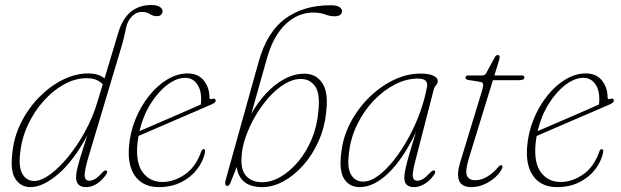

<svg xmlns="http://www.w3.org/2000/svg" viewBox="-20 -739 2477 766"><path d="M404.5 -44.5Q389 -21 367.8 -6.8Q346.5 7.5 323.5 7.5Q283.5 7.5 283.5 -32Q283.5 -43.5 287.2 -61.5Q291 -79.5 300.8 -112Q310.5 -144.5 328.5 -199Q273 -96.5 212.2 -44.5Q151.5 7.5 101 7.5Q64.5 7.5 42.5 -23.5Q20.5 -54.5 29 -126Q34.5 -189.5 62.8 -247Q91 -304.5 134.2 -349.2Q177.5 -394 229 -420Q280.5 -446 332 -446Q355 -446 371 -440.5Q387 -435 397 -426L452 -609Q485 -719 583.5 -719Q605.5 -719 617 -711.8Q628.5 -704.5 628.5 -694.5Q628.5 -686.5 623 -680.5Q617.5 -674.5 606 -674.5Q590.5 -674.5 578 -683Q565.5 -691.5 545.5 -691.5Q523.5 -691.5 505.8 -673Q488 -654.5 483 -627.5Q478.5 -608.5 475.2 -592.8Q472 -577 466 -557.5L333.5 -114.5Q317.5 -61.5 317.8 -39.8Q318 -18 336.5 -18Q347 -18 359.5 -25.2Q372 -32.5 388.5 -51Q398.5 -62 404.5 -58.5Q411 -55 404.5 -44.5ZM60.5 -128.5Q53.5 -72 69.8 -44.5Q86 -17 117 -17Q144 -17 179.8 -43Q215.5 -69 252 -113.5Q288.5 -158 319.2 -214Q350 -270 368 -330.5L390 -402.5Q379.5 -414 364 -420.5Q348.5 -427 325 -427Q280.5 -427 236.2 -402.8Q192 -378.5 154.2 -336.5Q116.5 -294.5 91.5 -241Q66.5 -187.5 60.5 -128.5Z M797.5 -129.5Q790 -94.5 766 -63.2Q742 -32 703.2 -12.2Q664.5 7.5 613.5 7.5Q552.5 7.5 520.5 -34.5Q488.5 -76.5 494.5 -153Q499 -211 520.5 -263.5Q542 -316 575 -357.2Q608 -398.5 647.8 -422.2Q687.5 -446 728.5 -446Q770.5 -446 793 -418Q815.5 -390 815.5 -350.5Q815.5 -340.5 827 -344.5Q839 -348.5 840.5 -338.5Q841.5 -330.5 826.5 -323.5Q802.5 -313 761.2 -295.2Q720 -277.5 674.2 -257.8Q628.5 -238 590 -221.5Q551.5 -205 532.5 -196.5Q529.5 -180 528 -163Q521.5 -87.5 550.2 -50.2Q579 -13 628 -13Q674 -13 717.5 -42.8Q761 -72.5 782.5 -134Q786 -144 792 -144Q800.5 -144 797.5 -129.5ZM719 -428.5Q684.5 -428.5 647.5 -400.5Q610.5 -372.5 580.5 -324.5Q550.5 -276.5 536.5 -216Q555 -224 586 -237.2Q617 -250.5 652.8 -266Q688.5 -281.5 722.2 -296.2Q756 -311 781 -322Q782.5 -330 782.5 -345Q782.5 -381.5 765.2 -405Q748 -428.5 719 -428.5Z M1045.5 -508 982.5 -284.5Q1008 -330.5 1042 -366.8Q1076 -403 1115 -424Q1154 -445 1194.5 -445Q1240 -445 1265 -408.8Q1290 -372.5 1282 -299.5Q1276.5 -234 1252 -178.2Q1227.5 -122.5 1190.8 -80.8Q1154 -39 1111.2 -15.8Q1068.5 7.5 1026.5 7.5Q935.5 7.5 924.5 -73L899 -9Q894 3 886.5 3Q881 2.5 879 -3Q877 -8.5 881 -23.5L1012 -493Q1045 -611 1117.8 -664.5Q1190.5 -718 1298 -718Q1324 -718 1334.2 -711Q1344.5 -704 1344.5 -695Q1344.5 -674 1314.5 -674Q1297 -674 1276.5 -681.5Q1256 -689 1230 -689Q1169 -689 1120 -643Q1071 -597 1045.5 -508ZM1180 -424Q1148.5 -424 1115.8 -404.2Q1083 -384.5 1053 -351Q1023 -317.5 999 -276.5Q975 -235.5 960 -192.2Q945 -149 943.5 -110Q940.5 -59.5 963.2 -35.8Q986 -12 1026.5 -12Q1062.5 -12 1099.8 -33.8Q1137 -55.5 1169.5 -94Q1202 -132.5 1223.5 -183.8Q1245 -235 1250 -293.5Q1258 -366 1237 -395Q1216 -424 1180 -424Z M1635 -89.5Q1624.5 -48 1627.2 -33Q1630 -18 1645 -18Q1656 -18 1668 -25.2Q1680 -32.5 1696.5 -50.5Q1707.5 -61.5 1713.5 -58.5Q1719.5 -54.5 1713 -43.5Q1697.5 -20 1675.5 -6.2Q1653.5 7.5 1631 7.5Q1613.5 7.5 1603.2 -1.5Q1593 -10.5 1593 -30Q1593 -42.5 1596.8 -61.2Q1600.5 -80 1610.5 -115.5Q1620.5 -151 1639.5 -212Q1589 -106 1530.5 -49.2Q1472 7.5 1415 7.5Q1374.5 7.5 1353.2 -25Q1332 -57.5 1341.5 -129.5Q1348 -191.5 1377.5 -248.2Q1407 -305 1452 -349.5Q1497 -394 1550.2 -419.8Q1603.5 -445.5 1658 -445.5Q1690.5 -445.5 1708.5 -437.2Q1726.5 -429 1726.5 -416Q1726.5 -406.5 1719.5 -398.8Q1712.5 -391 1710.5 -382ZM1372.5 -131Q1364 -70 1380.5 -42.2Q1397 -14.5 1428.5 -14.5Q1456.5 -14.5 1488 -37.2Q1519.5 -60 1550.8 -99.2Q1582 -138.5 1609.2 -188Q1636.5 -237.5 1656 -291.2Q1675.5 -345 1684 -396Q1687.5 -425.5 1647 -425.5Q1601 -425.5 1555.5 -402Q1510 -378.5 1471 -337.8Q1432 -297 1405.8 -243.8Q1379.5 -190.5 1372.5 -131Z M1896 -412.5 1848 -420Q1837 -422 1837 -429.5Q1837 -438 1849 -438H1903.5Q1914.5 -438 1919 -446L1954 -510.5Q1959 -519.5 1966 -519.5Q1973.5 -519.5 1973.5 -510.5Q1973.5 -505 1968.5 -490L1952.5 -438H2062Q2072 -438 2072 -430.5Q2072 -419 2050.5 -419H1946.5L1851.5 -110.5Q1835 -57 1842.8 -38.5Q1850.5 -20 1876.5 -20Q1922 -20 1968 -72.5Q1975 -81 1980.5 -80Q1986.5 -78.5 1984 -69.5Q1977 -51.5 1958 -33.8Q1939 -16 1913.5 -4.2Q1888 7.5 1861 7.5Q1821.5 7.5 1811.5 -18.8Q1801.5 -45 1816 -91.5L1902 -373.5Q1908.5 -394.5 1907.5 -402.5Q1906.5 -410.5 1896 -412.5Z M2386 -129.5Q2378.5 -94.5 2354.5 -63.2Q2330.5 -32 2291.8 -12.2Q2253 7.5 2202 7.5Q2141 7.5 2109 -34.5Q2077 -76.5 2083 -153Q2087.5 -211 2109 -263.5Q2130.5 -316 2163.5 -357.2Q2196.5 -398.5 2236.2 -422.2Q2276 -446 2317 -446Q2359 -446 2381.5 -418Q2404 -390 2404 -350.5Q2404 -340.5 2415.5 -344.5Q2427.5 -348.5 2429 -338.5Q2430 -330.5 2415 -323.5Q2391 -313 2349.8 -295.2Q2308.5 -277.5 2262.8 -257.8Q2217 -238 2178.5 -221.5Q2140 -205 2121 -196.5Q2118 -180 2116.5 -163Q2110 -87.5 2138.8 -50.2Q2167.5 -13 2216.5 -13Q2262.5 -13 2306 -42.8Q2349.5 -72.5 2371 -134Q2374.5 -144 2380.5 -144Q2389 -144 2386 -129.5ZM2307.5 -428.5Q2273 -428.5 2236 -400.5Q2199 -372.5 2169 -324.5Q2139 -276.5 2125 -216Q2143.5 -224 2174.5 -237.2Q2205.5 -250.5 2241.2 -266Q2277 -281.5 2310.8 -296.2Q2344.5 -311 2369.5 -322Q2371 -330 2371 -345Q2371 -381.5 2353.8 -405Q2336.5 -428.5 2307.5 -428.5Z"/></svg>

Font: Fraunces 72pt S050 Thin
Style: Italic
Weight: 100
Italic angle: -16°
Version: Version 1.000; ttfautohint (v1.8.3)